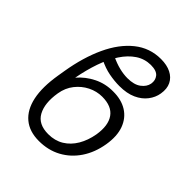

<svg xmlns="http://www.w3.org/2000/svg" viewBox="-213 -887 1024 1024"><g transform="rotate(45 299.0 -375.0)"><path d="M346.2 -457Q408.2 -457.5 451.2 -430.7Q494.1 -403.8 512.7 -353.3Q531.2 -302.7 519.5 -231.9Q507.3 -158.7 470.7 -104.2Q434.1 -49.8 378.7 -19.8Q323.2 10.3 252.9 10.3Q181.6 10.3 137 -26.9Q92.3 -64 77.1 -135.3Q62 -206.5 79.1 -309.6L85.9 -350.6Q106 -471.7 148.7 -563.7Q191.4 -655.8 256.1 -707.8Q320.8 -759.8 405.3 -759.8Q449.7 -759.8 481 -744.1Q512.2 -728.5 526.6 -699.5Q541 -670.4 534.2 -629.4Q528.8 -595.2 506.3 -565.7Q483.9 -536.1 444.8 -518.3Q405.8 -500.5 349.6 -500.5Q312 -500.5 271 -508.3Q230 -516.1 187.5 -537.6L218.8 -594.2Q255.4 -576.7 288.1 -568.6Q320.8 -560.5 350.1 -560.5Q399.9 -560.5 427.5 -581.1Q455.1 -601.6 460.4 -629.9Q465.3 -658.2 449 -678.7Q432.6 -699.2 388.7 -699.2Q342.3 -698.7 304.2 -673.3Q266.1 -647.9 236.3 -602.5Q206.5 -557.1 185.5 -496.6Q164.6 -436 151.4 -365.7Q187.5 -407.7 237.8 -432.6Q288.1 -457.5 346.2 -457ZM325.2 -396Q284.2 -396 245.8 -377Q207.5 -357.9 180.2 -323.2Q152.8 -288.6 145 -240.7Q130.9 -154.8 159.2 -102.8Q187.5 -50.8 262.7 -50.8Q312.5 -50.8 350.1 -73.7Q387.7 -96.7 411.9 -137.7Q436 -178.7 445.3 -231.9Q458 -310.1 427.7 -353Q397.5 -396 325.2 -396Z"/></g></svg>

Font: Inter 20pt Light
Style: Italic
Weight: 300
Italic angle: -9.3988°
Version: Version 4.001;git-66647c0bb